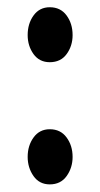

<svg xmlns="http://www.w3.org/2000/svg" viewBox="-20 -486 269 517"><path d="M114 -318.5Q86 -318.5 70.2 -340.5Q54.5 -362.5 54.5 -391.5Q54.5 -422.5 70.5 -444.5Q86.5 -466.5 114 -466.5Q143 -466.5 159.2 -444.5Q175.5 -422.5 175.5 -391.5Q175.5 -362.5 159.5 -340.5Q143.5 -318.5 114 -318.5ZM114 10.5Q86 10.5 70.2 -12Q54.5 -34.5 54.5 -63.5Q54.5 -94 70.5 -116Q86.5 -138 114 -138Q143 -138 159.2 -116Q175.5 -94 175.5 -63.5Q175.5 -34.5 159.5 -12Q143.5 10.5 114 10.5Z"/></svg>

Font: Libre Caslon Condensed Medium
Style: Regular
Weight: 500
Designer: Pablo Impallari, Rodrigo Fuenzalida, Katja Schimmel, Ertekin Erdin
Foundry: Pablo Impallari, Rodrigo Fuenzalida
Version: Version 2.000; ttfautohint (v1.8.4.7-5d5b);gftools[0.9.33]